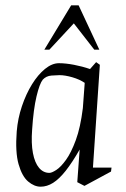

<svg xmlns="http://www.w3.org/2000/svg" viewBox="-20 -698 473 723"><path d="M133 5Q109 5 86 -14.5Q63 -34 50 -79.5Q37 -125 43 -203Q47 -252 62.5 -298Q78 -344 100.5 -380.5Q123 -417 149.5 -438.5Q176 -460 202 -460Q227 -460 258.5 -454Q290 -448 319 -438L342 -464L356 -454L330 -67H400L398 -52L298 2L271 -12L280 -135Q252 -86 227.5 -55Q203 -24 180 -9.5Q157 5 133 5ZM166 -47Q175 -47 192 -58Q209 -69 228.5 -96Q248 -123 265.5 -170.5Q283 -218 292 -291L299 -386Q280 -399 252.5 -407Q225 -415 204 -415Q194 -415 174 -413.5Q154 -412 141 -398Q129 -383 117.5 -335Q106 -287 101 -210Q97 -158 104 -121.5Q111 -85 127 -66Q143 -47 166 -47ZM147 -511 248 -678H276L354 -511H335L258 -610L166 -511Z"/></svg>

Font: Ancizar Serif Light
Style: Italic
Weight: 300
Italic angle: -4°
Designer: Cesar Puertas, Viviana Monsalve, Julian Moncada, Julian Prieto, Jose Castro, Felipe Aragon, Mariel Hernandez, Sara Alarc
Version: Version 8.100